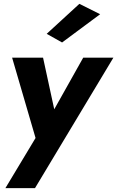

<svg xmlns="http://www.w3.org/2000/svg" viewBox="-20 -760 610 999"><path d="M570 -460H413L207 -93L284 -91L204 -460H43L165 -42L8 219H162ZM501 -686 393 -740 223 -584 303 -539Z"/></svg>

Font: Jost
Style: Bold Italic
Weight: 700
Italic angle: -5°
Version: Version 3.710